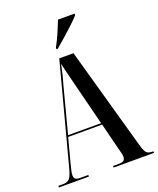

<svg xmlns="http://www.w3.org/2000/svg" viewBox="-167 -1031 933 1131"><g transform="rotate(-20 299.5 -465.5)"><path d="M3 0V-10H33Q61 -10 74 -25.5Q87 -41 99 -87L265 -714H354L537 -62Q546 -32 557 -21Q568 -10 591 -10H599V0H346V-10H381Q406 -10 414 -18Q422 -26 422 -41Q422 -51 418 -66.5Q414 -82 410 -97L369 -261H156L117 -114Q111 -91 106.5 -71.5Q102 -52 102 -40Q102 -24 111 -17Q120 -10 142 -10H191V0ZM159 -271H366L298 -541Q285 -592 277.5 -622.5Q270 -653 264 -680Q257 -646 251.5 -622Q246 -598 236 -565ZM268 -780Q288 -816 305.5 -856.5Q323 -897 336 -931H440V-921Q425 -904 395.5 -876Q366 -848 333.5 -819.5Q301 -791 276 -770H268Z"/></g></svg>

Font: Noto Serif Display ExtraCondensed SemiBold
Style: Regular
Weight: 600
Width: 2
Designer: Monotype Design Team
Foundry: Monotype Imaging Inc.
Version: Version 2.009